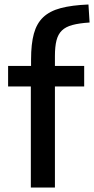

<svg xmlns="http://www.w3.org/2000/svg" viewBox="-20 -833 418 853"><path d="M117 -449H16V-540H118V-569Q118 -638 130.5 -683.5Q143 -729 172 -756.5Q201 -784 250 -797Q299 -810 373 -813L378 -733Q332 -730 302 -722Q272 -714 255 -697.5Q238 -681 231 -653.5Q224 -626 224 -584V-540H354V-449H224V0H117Z"/></svg>

Font: Encode Sans Narrow
Style: Medium
Weight: 500
Designer: Pablo Impallari, Andres Torresi
Foundry: Pablo Impallari, Andres Torresi
Version: Version 1.000; ttfautohint (v1.00) -l 8 -r 50 -G 200 -x 14 -